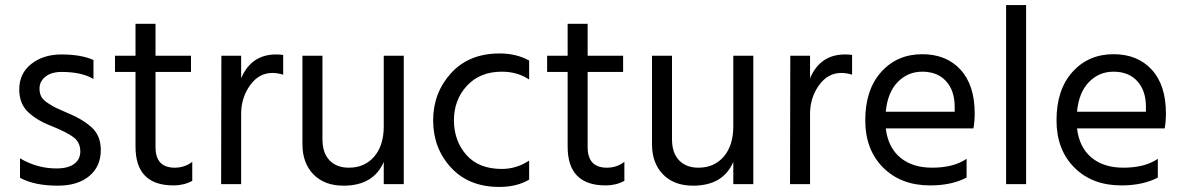

<svg xmlns="http://www.w3.org/2000/svg" viewBox="-20 -727 4670 758"><path d="M378 -135Q378 -70 332.5 -32Q287 6 208 6Q116 6 59 -25V-102Q126 -62 203 -62Q249 -62 273 -80Q297 -98 297 -129Q297 -165 270.5 -185Q244 -205 182 -230Q125 -252 90.5 -285Q56 -318 56 -374Q56 -437 103.5 -474.5Q151 -512 222 -512Q301 -512 349 -490V-415Q303 -443 223 -443Q183 -443 159.5 -424.5Q136 -406 136 -377Q136 -359 143 -345.5Q150 -332 170.5 -319Q191 -306 200.5 -301.5Q210 -297 242 -283Q306 -257 342 -224Q378 -191 378 -135Z M739 -13Q706 5 665 5Q515 5 515 -148V-443H434V-507H515V-633H594V-507H734V-443H594V-146Q594 -65 670 -65Q709 -65 739 -88Z M932 0H853L854 -507H932V-418Q972 -512 1070 -512Q1088 -512 1098 -510V-432Q1077 -439 1055 -439Q1002 -439 967 -390Q932 -341 932 -277Z M1574 0H1495V-88Q1455 6 1336 6Q1261 6 1217.5 -38.5Q1174 -83 1174 -158V-507H1253V-178Q1253 -123 1281 -94Q1309 -65 1357 -65Q1420 -65 1457.5 -109Q1495 -153 1495 -228V-507H1574Z M2069 -18Q2021 11 1951 11Q1831 11 1760.5 -65.5Q1690 -142 1690 -252Q1690 -360 1760.5 -438Q1831 -516 1953 -516Q2018 -516 2069 -488V-413Q2023 -444 1961 -444Q1875 -444 1823.5 -388.5Q1772 -333 1772 -251Q1773 -169 1822 -114.5Q1871 -60 1961 -60Q2019 -60 2069 -93Z M2445 -13Q2412 5 2371 5Q2221 5 2221 -148V-443H2140V-507H2221V-633H2300V-507H2440V-443H2300V-146Q2300 -65 2376 -65Q2415 -65 2445 -88Z M2954 0H2875V-88Q2835 6 2716 6Q2641 6 2597.5 -38.5Q2554 -83 2554 -158V-507H2633V-178Q2633 -123 2661 -94Q2689 -65 2737 -65Q2800 -65 2837.5 -109Q2875 -153 2875 -228V-507H2954Z M3178 0H3099L3100 -507H3178V-418Q3218 -512 3316 -512Q3334 -512 3344 -510V-432Q3323 -439 3301 -439Q3248 -439 3213 -390Q3178 -341 3178 -277Z M3796 -26Q3737 5 3652 5Q3537 5 3466.5 -65.5Q3396 -136 3396 -252Q3396 -373 3459 -443Q3522 -513 3621 -513Q3716 -513 3772 -452Q3828 -391 3828 -279Q3828 -247 3823 -220H3477Q3486 -145 3534 -105Q3582 -65 3660 -65Q3745 -65 3796 -100ZM3621 -444Q3564 -444 3524 -403Q3484 -362 3477 -286H3749V-306Q3749 -369 3715 -406.5Q3681 -444 3621 -444Z M4031 0H3952V-707H4031Z M4551 -26Q4492 5 4407 5Q4292 5 4221.5 -65.5Q4151 -136 4151 -252Q4151 -373 4214 -443Q4277 -513 4376 -513Q4471 -513 4527 -452Q4583 -391 4583 -279Q4583 -247 4578 -220H4232Q4241 -145 4289 -105Q4337 -65 4415 -65Q4500 -65 4551 -100ZM4376 -444Q4319 -444 4279 -403Q4239 -362 4232 -286H4504V-306Q4504 -369 4470 -406.5Q4436 -444 4376 -444Z"/></svg>

Font: Hind Siliguri
Style: Regular
Weight: 400
Designer: Jyotish Sonowal
Foundry: Indian Type Foundry
Version: Version 1.001;PS 1.0;hotconv 1.0.86;makeotf.lib2.5.63406; tt